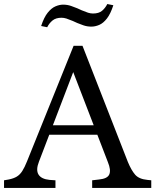

<svg xmlns="http://www.w3.org/2000/svg" viewBox="-22 -932 770 952"><path d="M-2 0V-38L21 -42Q46 -47 61.5 -56.5Q77 -66 88.5 -84Q100 -102 112 -132L343 -705H387L612 -129Q629 -88 648 -66Q667 -44 709 -40L728 -38V0H435V-38L469 -42Q511 -46 520 -67.5Q529 -89 513 -128L327 -611H355L171 -130Q155 -89 169 -66.5Q183 -44 224 -40L253 -38V0ZM205 -264V-311H507V-264ZM212 -797 182 -803Q196 -846 214.5 -869Q233 -892 253 -900.5Q273 -909 291 -909Q312 -909 330.5 -902.5Q349 -896 361 -891L383 -881Q402 -873 414.5 -869Q427 -865 439 -865Q468 -865 484 -878.5Q500 -892 510 -912L540 -906Q526 -863 508 -840Q490 -817 470 -808.5Q450 -800 431 -800Q410 -800 391.5 -806.5Q373 -813 361 -818L339 -828Q320 -836 307.5 -840Q295 -844 283 -844Q255 -844 238.5 -830.5Q222 -817 212 -797Z"/></svg>

Font: Hedvig Letters Serif
Style: Regular
Weight: 400
Designer: Alexander Örn & Tor Weibull
Foundry: Kanon Foundry
Version: Version 1.000